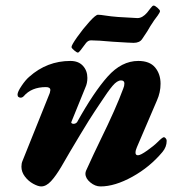

<svg xmlns="http://www.w3.org/2000/svg" viewBox="-20 -656 654 690"><path d="M57 -57Q57 -69 61 -78L159 -322Q161 -330 161 -332Q161 -343 145 -343Q93 -343 65 -310Q60 -305 54 -305Q50 -305 46.5 -307.5Q43 -310 43 -316Q43 -326 57.5 -347.5Q72 -369 85 -380Q149 -437 233 -437Q262 -437 278 -419.5Q294 -402 294 -376Q294 -357 287 -342L237 -219L236 -216Q236 -214 238.5 -212.5Q241 -211 244 -211Q252 -211 257 -217Q317 -325 367 -381Q417 -437 477 -437Q518 -437 537.5 -413.5Q557 -390 557 -355Q557 -324 544 -295L472 -127Q467 -116 467 -107Q467 -98 476 -98Q485 -98 509 -115Q533 -132 546 -145Q564 -163 569 -163Q572 -163 575.5 -159Q579 -155 579 -150Q579 -128 564 -110Q519 -56 456 -21Q393 14 341 14Q322 14 304.5 -0.5Q287 -15 287 -32Q287 -36 289 -42Q319 -108 341 -153Q397 -267 423 -338Q427 -347 427 -356Q427 -367 415 -367Q401 -367 384.5 -347.5Q368 -328 340 -285L320 -255Q305 -233 267 -170Q229 -107 201 -58Q181 -24 163.5 -5Q146 14 128 14Q117 14 99.5 4.5Q82 -5 69.5 -21.5Q57 -38 57 -57ZM237 -487Q237 -494 257.5 -523Q278 -552 301 -577.5Q324 -603 332 -603Q341 -603 359.5 -600Q378 -597 404 -595Q466 -591 474 -591Q492 -591 509 -611Q514 -617 521 -626.5Q528 -636 532 -636Q537 -636 546 -628Q555 -620 555 -616Q555 -612 547 -600.5Q539 -589 534 -583Q519 -561 509 -543L491 -516Q482 -502 460 -502Q450 -502 386 -506Q331 -511 307 -511Q296 -511 288 -500Q277 -485 270 -476Q263 -467 260 -467Q256 -467 246.5 -475Q237 -483 237 -487Z"/></svg>

Font: EB Garamond ExtraBold
Style: Italic
Weight: 800
Italic angle: -17.2°
Designer: Georg Duffner and Octavio Pardo
Foundry: Georg Duffner
Version: Version 1.000